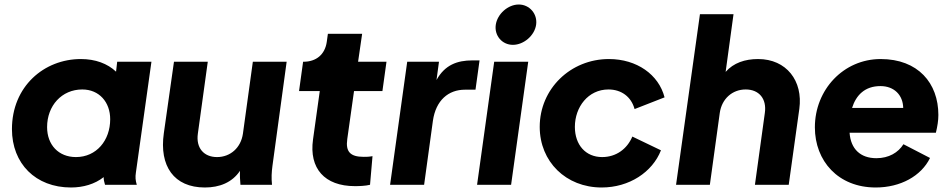

<svg xmlns="http://www.w3.org/2000/svg" viewBox="-20 -820 4214 852"><path d="M295 12C349 12 401 -3 440 -34C440 -23 442 -13 446 0H587C581 -20 580 -34 583 -54L652 -546H500L495 -502C457 -538 403 -558 339 -558C175 -558 33 -436 33 -247C33 -94 138 12 295 12ZM189 -256C189 -351 254 -423 345 -423C420 -423 469 -367 469 -291C469 -197 408 -123 317 -123C240 -123 189 -177 189 -256Z M889 12C954 12 1010 -10 1045 -62C1044 -41 1045 -22 1047 0H1187C1184 -31 1185 -54 1189 -84L1252 -546H1102L1058 -227C1049 -164 1002 -123 943 -123C884 -123 849 -164 858 -227L902 -546H752L707 -229C686 -83 752 12 889 12Z M1555 6C1575 6 1602 5 1622 0L1633 -127C1616 -124 1606 -124 1594 -124C1534 -124 1513 -147 1521 -203L1551 -416H1677L1695 -546H1569L1587 -670H1435L1430 -634C1422 -578 1383 -546 1327 -546H1325L1307 -416H1399L1369 -201C1351 -73 1420 6 1555 6Z M1711 0H1862L1901 -284C1914 -375 1970 -422 2043 -422H2090L2108 -552H2076C2009 -552 1954 -532 1917 -465L1928 -546H1787Z M2097 0H2248L2324 -546H2173ZM2180 -710C2173 -662 2208 -621 2256 -621C2304 -621 2352 -662 2359 -710C2366 -758 2330 -800 2282 -800C2234 -800 2187 -758 2180 -710Z M2650 12C2772 12 2875 -56 2913 -153L2786 -214C2763 -159 2714 -123 2652 -123C2579 -123 2531 -177 2531 -257C2531 -345 2590 -423 2680 -423C2737 -423 2781 -391 2796 -336L2929 -388C2903 -489 2806 -558 2682 -558C2512 -558 2375 -426 2375 -257C2375 -103 2491 12 2650 12Z M2980 0H3130L3174 -319C3183 -382 3230 -423 3289 -423C3348 -423 3383 -382 3374 -319L3330 0H3480L3527 -337C3544 -461 3470 -558 3344 -558C3286 -558 3235 -541 3200 -501L3235 -757H3086Z M3866 12C3976 12 4068 -39 4107 -119L3989 -180C3966 -143 3924 -118 3869 -118C3798 -118 3755 -159 3750 -231H4133C4140 -260 4144 -285 4144 -310C4144 -451 4054 -558 3888 -558C3723 -558 3596 -422 3596 -255C3596 -106 3699 12 3866 12ZM3761 -341C3779 -398 3818 -438 3887 -438C3948 -438 3987 -398 3988 -341Z"/></svg>

Font: Mluvka ExtraBold
Style: Italic
Weight: 800
Italic angle: -8°
Designer: Modified by Jiří Krblich, Original typeface by Gumpita Rahayu
Foundry: Gumpita Rahayu & Jiří Krblich
Version: Version 2.000;Glyphs 3.1.1 (3134)